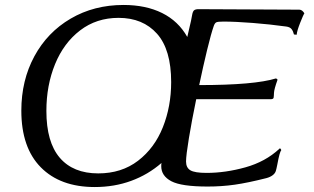

<svg xmlns="http://www.w3.org/2000/svg" viewBox="-20 -739 1265 774"><path d="M1207 -685Q1203 -680 1190 -647Q1177 -614 1176 -599L1165 -600Q1162 -613 1155.5 -621.5Q1149 -630 1134 -632Q1069 -641 999 -646.5Q929 -652 881 -652Q858 -652 852 -649Q846 -646 842 -635Q831 -604 815 -538Q799 -472 783 -396Q1006 -396 1093 -423L1099 -418Q1085 -379 1084.5 -364.5Q1084 -350 1083 -345Q1082 -339 1070 -339H771Q753 -252 741.5 -182Q730 -112 730 -88Q730 -63 747.5 -52.5Q765 -42 813 -42Q889 -42 969.5 -64.5Q1050 -87 1106 -139Q1108 -141 1108 -141Q1111 -141 1114 -134Q1107 -126 1098 -76Q1094 -56 1092 -50Q1089 -40 1079 -32.5Q1069 -25 1054 -21Q979 -2 926.5 5.5Q874 13 817 13Q711 13 670.5 -8.5Q630 -30 630 -69Q630 -77 631 -82Q577 -35 509 -10Q441 15 362 15Q223 15 144.5 -64.5Q66 -144 66 -293Q66 -415 118.5 -512Q171 -609 265 -664Q359 -719 478 -719Q568 -719 633.5 -686.5Q699 -654 735 -590L750 -655Q752 -664 754.5 -678.5Q757 -693 762.5 -697.5Q768 -702 780 -702L1187 -700Q1193 -700 1198.5 -695.5Q1204 -691 1207 -685ZM670 -408Q670 -539 613 -603Q556 -667 458 -667Q369 -667 303 -616.5Q237 -566 202 -480.5Q167 -395 167 -292Q167 -166 221 -103Q275 -40 376 -40Q470 -40 536.5 -91Q603 -142 636.5 -226Q670 -310 670 -408Z"/></svg>

Font: Charmonman
Style: Bold
Weight: 700
Designer: Ekaluck Peanpanawate
Foundry: Cadson Demak Co.,Ltd.
Version: Version 1.000; ttfautohint (v1.6)